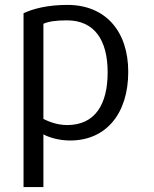

<svg xmlns="http://www.w3.org/2000/svg" viewBox="-20 -561 626 783"><path d="M419 -266C419 -137 369 -51 254 -51C212 -51 177 -66 157 -76V-464C177 -473 206 -478 253 -478C364 -478 419 -399 419 -266ZM503 -268C503 -435 409 -541 255 -541C173 -541 114 -525 76 -507V202H157V-13C179 -1 220 12 266 12C413 12 503 -98 503 -268Z"/></svg>

Font: Repo
Style: Regular
Weight: 400
Designer: Stefan Peev
Foundry: Context Ltd
Version: Version 0.000